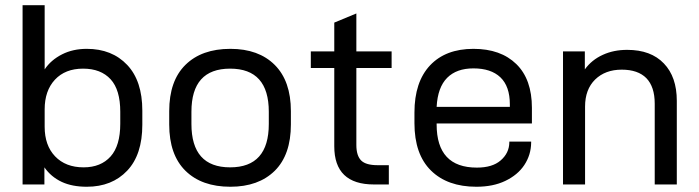

<svg xmlns="http://www.w3.org/2000/svg" viewBox="-20 -710 2692 739"><path d="M217.8 -9.8Q176.3 -29.3 150.9 -65.9V0H66.9V-689.9H151.9V-442.9Q175.8 -479 219.2 -501Q260.7 -522 314 -522Q411.1 -522 469.7 -460Q527.8 -398.4 527.8 -284.2V-230Q527.8 -114.7 469.7 -53.2Q411.1 8.8 314 8.8Q257.8 8.8 217.8 -9.8ZM405.8 -107.9Q442.9 -149.4 442.9 -233.9V-279.8Q442.9 -364.3 405.8 -404.8Q368.2 -445.8 299.8 -445.8Q231 -445.8 191.4 -403.3Q151.9 -360.8 151.9 -289.1V-222.2Q151.9 -150.4 191.9 -108.4Q232.4 -65.9 301.8 -65.9Q368.2 -65.9 405.8 -107.9Z M631.3 -231V-282.2Q631.3 -398.9 693.8 -460.4Q756.3 -522 866.7 -522Q975.6 -522 1037.6 -460Q1099.6 -397.9 1099.6 -282.2V-231Q1099.6 -114.3 1037.6 -52.7Q975.1 8.8 866.7 8.8Q756.3 8.8 693.8 -52.7Q631.3 -114.3 631.3 -231ZM1014.6 -232.9V-279.8Q1014.6 -445.8 865.7 -445.8Q716.8 -445.8 716.8 -279.8V-232.9Q716.8 -65.9 865.7 -65.9Q1014.6 -65.9 1014.6 -232.9Z M1351.6 -448.2V-151.9Q1351.6 -110.4 1370.6 -91.8Q1388.7 -74.2 1433.6 -74.2H1476.6V0H1419.4Q1266.6 0 1266.6 -147V-448.2H1176.3V-512.2H1266.6V-623L1351.6 -658.2V-512.2H1487.3V-448.2Z M1660.6 -234.9V-231Q1660.6 -64.9 1815.4 -64.9Q1875 -64.9 1906.7 -92.3Q1939.9 -120.6 1940.4 -162.1V-165H2024.4V-161.1Q2023.9 -113.8 1998 -74.7Q1972.7 -36.6 1924.8 -13.7Q1877.9 8.8 1813.5 8.8Q1702.1 8.8 1638.7 -53.7Q1575.2 -116.2 1575.2 -235.8V-276.9Q1575.2 -394.5 1635.3 -458.5Q1695.3 -522 1802.2 -522Q1907.2 -522 1967.3 -463.4Q2027.3 -404.8 2027.3 -294.9V-234.9ZM1701.2 -410.6Q1664.6 -374 1660.6 -298.8H1942.4V-308.1Q1942.4 -377.9 1905.8 -412.6Q1869.6 -446.8 1802.2 -446.8Q1737.3 -446.8 1701.2 -410.6Z M2147 -512.2H2231V-442.9Q2257.3 -479.5 2300.3 -499Q2341.8 -518.1 2394 -518.1Q2485.4 -518.1 2535.2 -465.8Q2585 -414.1 2585 -321.8V0H2500V-311Q2500 -376 2467.8 -409.2Q2435.5 -441.9 2373 -441.9Q2309.6 -441.9 2270.5 -403.8Q2231.9 -365.7 2231.9 -299.8V0H2147Z"/></svg>

Font: D-DIN Exp
Style: Regular
Weight: 400
Width: 7
Designer: Charles Nix
Foundry: Datto Inc.
Version: Version 1.00